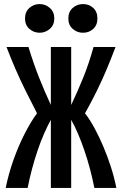

<svg xmlns="http://www.w3.org/2000/svg" viewBox="-20 -924 600 944"><path d="M8 0Q22 -69 46 -137Q70 -205 100.5 -265Q131 -325 162 -367Q132 -425 105.5 -478.5Q79 -532 56 -585Q33 -638 12 -693H120Q146 -608 172.5 -541.5Q199 -475 230 -408V-693H330V-408Q361 -473 388.5 -540.5Q416 -608 440 -693H548Q527 -637 504.5 -583.5Q482 -530 456 -477Q430 -424 398 -367Q422 -336 445 -293.5Q468 -251 488.5 -202.5Q509 -154 525.5 -102.5Q542 -51 552 0H444Q435 -46 422.5 -93Q410 -140 395 -184Q380 -228 363.5 -266.5Q347 -305 330 -335V0H230V-335Q214 -306 197 -267.5Q180 -229 165 -184.5Q150 -140 137.5 -93.5Q125 -47 116 0ZM388 -763Q359 -763 337.5 -782Q316 -801 316 -833Q316 -866 337.5 -885Q359 -904 388 -904Q418 -904 438.5 -885Q459 -866 459 -833Q459 -801 438.5 -782Q418 -763 388 -763ZM175 -763Q146 -763 124.5 -782Q103 -801 103 -833Q103 -866 124.5 -885Q146 -904 175 -904Q203 -904 225 -885Q247 -866 247 -833Q247 -801 225 -782Q203 -763 175 -763Z"/></svg>

Font: Ubuntu Sans Mono SemiBold
Style: Regular
Weight: 600
Monospace: yes
Designer: Dalton Maag Ltd
Foundry: Dalton Maag Ltd
Version: Version 1.006